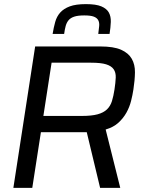

<svg xmlns="http://www.w3.org/2000/svg" viewBox="-20 -914 721 934"><path d="M45 0ZM45 0 151 -688H468Q533 -688 569 -672Q605 -656 621 -628Q637 -600 636.5 -562Q636 -524 629 -479Q625 -452 617.5 -422.5Q610 -393 595 -366Q580 -339 556 -317Q532 -295 494 -284L565 0H467L402 -271H390H179L137 0ZM191 -350H377Q426 -350 455 -358Q484 -366 500.5 -382Q517 -398 524.5 -422Q532 -446 537 -479Q542 -512 543 -536.5Q544 -561 533 -577Q522 -593 496.5 -601Q471 -609 423 -609H231ZM236 -749Q241 -780 248.5 -807Q256 -834 273 -853Q290 -872 319.5 -883Q349 -894 398 -894Q447 -894 473 -883Q499 -872 509.5 -853Q520 -834 519 -807Q518 -780 513 -749H458Q461 -771 462.5 -787.5Q464 -804 458 -815.5Q452 -827 436.5 -833Q421 -839 390 -839Q359 -839 341 -833Q323 -827 313.5 -815.5Q304 -804 299.5 -787.5Q295 -771 292 -749Z"/></svg>

Font: Azeri Sans
Style: Italic
Weight: 400
Designer: Hector Gatti & Omnibus-Type (original fonts) / Cristiano Sobral (main changes and remastering)
Foundry: Omnibus-Type
Version: Version 0.07;August 21, 2020;FontCreator 13.0.0.2681 64-bit;